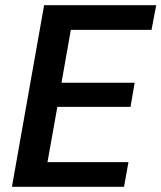

<svg xmlns="http://www.w3.org/2000/svg" viewBox="-20 -720 622 740"><path d="M26 0 150 -700H582L564 -605H253L217 -401H499L483 -308H201L163 -95H475L458 0Z"/></svg>

Font: DM Sans 17pt SemiBold
Style: Italic
Weight: 600
Italic angle: -10°
Version: Version 4.004;gftools[0.9.30]